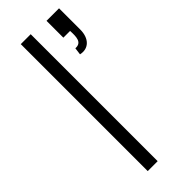

<svg xmlns="http://www.w3.org/2000/svg" viewBox="-245 -760 786 786"><g transform="rotate(-45 148.0 -367.5)"><path d="M80 0H137.5V-735H80ZM222 -534C264 -524.5 294.5 -553 294.5 -605.5V-728H222V-630.5H261C262.5 -596 263 -562.5 226 -565Z"/></g></svg>

Font: Eudonet Light
Style: Regular
Weight: 300
Designer: Mikhail Sharanda
Foundry: Mikhail Sharanda
Version: Version 4.503;Glyphs 3.1.2 (3151)